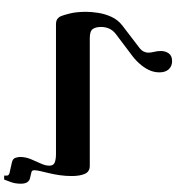

<svg xmlns="http://www.w3.org/2000/svg" viewBox="18 -858 850 926"><g transform="rotate(-90 443.0 -395.0)"><path d="M611 10Q587 10 572 -6Q557 -22 557 -51Q557 -79 569.5 -104Q582 -129 602 -150.5Q622 -172 646 -189L744 -263Q761 -277 768.5 -294.5Q776 -312 776 -333Q776 -358 766 -372.5Q756 -387 722 -387H106Q78 -387 67.5 -411Q57 -435 57 -474Q57 -503 61 -531.5Q65 -560 71 -584Q77 -608 81 -626.5Q85 -645 85 -654Q85 -662 82 -665Q79 -668 73 -669L48 -675Q36 -677 28 -687.5Q20 -698 20 -720Q20 -746 28 -768Q36 -790 40 -800H59V-788Q59 -777 72 -774L121 -763Q141 -759 145 -745Q149 -731 149 -724Q149 -697 138.5 -671.5Q128 -646 117.5 -623.5Q107 -601 107 -582Q107 -562 122.5 -556Q138 -550 163 -550H788Q806 -550 815 -543Q824 -536 828 -526Q833 -515 841 -483Q849 -451 849 -404Q849 -379 844 -346.5Q839 -314 825 -283Q811 -252 783 -230L681 -152Q663 -139 657.5 -127Q652 -115 652 -106Q652 -92 656 -76.5Q660 -61 660 -44Q660 -22 648.5 -6Q637 10 611 10Z"/></g></svg>

Font: Frank Ruhl Libre
Style: Bold
Weight: 700
Designer: Yanek Iontef
Foundry: Fontef
Version: Version 6.004